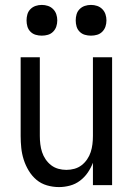

<svg xmlns="http://www.w3.org/2000/svg" viewBox="-20 -753 540 781"><path d="M220 8Q195 8 171 1Q147 -6 128.5 -21.5Q110 -37 97 -58.5Q84 -80 76.5 -103.5Q69 -127 66.5 -151.5Q64 -176 64 -200V-520H142V-200Q142 -183 144 -166.5Q146 -150 151 -134.5Q156 -119 165.5 -105Q175 -91 188 -81Q201 -71 217 -66.5Q233 -62 250 -62Q267 -62 283 -66.5Q299 -71 312 -81Q325 -91 334.5 -105Q344 -119 349 -134.5Q354 -150 356 -166.5Q358 -183 358 -200V-520H436V0H358V-91Q350 -70 337 -51Q324 -32 305.5 -18Q287 -4 264.5 2Q242 8 220 8ZM350 -608Q337 -608 325 -611.5Q313 -615 304 -624Q295 -633 291.5 -645Q288 -657 288 -670Q288 -683 291.5 -695Q295 -707 304 -716Q313 -725 325 -729Q337 -733 350 -733Q363 -733 375 -729Q387 -725 396 -716Q405 -707 409 -695Q413 -683 413 -670Q413 -657 409 -645Q405 -633 396 -624Q387 -615 375 -611.5Q363 -608 350 -608ZM150 -608Q137 -608 125 -611.5Q113 -615 104 -624Q95 -633 91.5 -645Q88 -657 88 -670Q88 -683 91.5 -695Q95 -707 104 -716Q113 -725 125 -729Q137 -733 150 -733Q163 -733 175 -729Q187 -725 196 -716Q205 -707 209 -695Q213 -683 213 -670Q213 -657 209 -645Q205 -633 196 -624Q187 -615 175 -611.5Q163 -608 150 -608Z"/></svg>

Font: Iosevka NFM
Style: Regular
Weight: 400
Monospace: yes
Designer: Belleve Invis
Foundry: Belleve Invis
Version: Version 29.0.4; ttfautohint (v1.8.4);Nerd Fonts 3.3.0